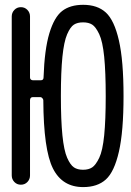

<svg xmlns="http://www.w3.org/2000/svg" viewBox="-20 -760 540 790"><path d="M359.4 -658.7Q344.7 -668 321.8 -668Q298.8 -668 284.2 -658.7Q269.5 -649.4 256.3 -619.1Q243.2 -588.9 236.8 -526.4Q230.5 -463.9 230.5 -364.7Q230.5 -265.6 236.8 -203.1Q243.2 -140.6 256.3 -110.8Q269.5 -81.1 284.2 -71.3Q298.8 -61.5 321.8 -61.5Q344.7 -61.5 359.4 -71.3Q374 -81.1 388.2 -110.4Q402.3 -139.6 408.7 -203.1Q415 -266.6 415 -364.7Q415 -462.9 408.7 -526.4Q402.3 -589.8 388.2 -619.6Q374 -649.4 359.4 -658.7ZM28.3 -38.1V-692.4Q28.3 -708 39.1 -719.2Q49.8 -730.5 65.9 -730.5Q82 -730.5 92.8 -719.2Q103.5 -708 103.5 -692.4V-441.4Q103.5 -430.7 115.2 -429.7H147.5Q159.2 -429.7 159.2 -441.4Q163.1 -556.6 183.1 -623Q203.1 -689.5 235.8 -714.8Q268.6 -740.2 322.3 -740.2Q380.9 -740.2 415.5 -708.5Q450.2 -676.8 469.2 -593.8Q488.3 -510.7 488.3 -364.7Q488.3 -218.8 469.2 -135.7Q450.2 -52.7 415.5 -21.5Q380.9 9.8 322.3 9.8Q236.3 9.8 197.8 -66.9Q159.2 -143.6 158.2 -347.7Q158.2 -351.6 154.3 -356Q150.4 -360.4 146.5 -360.4H115.2Q104.5 -360.4 103.5 -348.6V-38.1Q103.5 -22.5 92.8 -11.2Q82 0 65.9 0Q49.8 0 39.1 -11.2Q28.3 -22.5 28.3 -38.1Z"/></svg>

Font: Rounded-X Mgen+ 2m regular
Style: Regular
Weight: 400
Designer: [Source Han Sans]
Ryoko NISHIZUKA  (kana & ideographs); Paul D. Hunt (Latin, Greek & Cyrillic); Wenlong ZHANG  (bopomofo
Version: Version 1.059.20150602